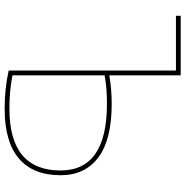

<svg xmlns="http://www.w3.org/2000/svg" viewBox="-6 -764 780 807"><g transform="rotate(90 383.5 -360.0)"><path d="M276 -710H46V-730H296V-430Q354 -440 416 -440Q566 -440 641 -384Q716 -328 716 -225Q716 -110 646 -50Q576 10 436 10Q352 10 276 -7ZM296 -410V-23Q360 -10 436 -10Q696 -10 696 -225Q696 -420 416 -420Q346 -420 296 -410Z"/></g></svg>

Font: Mplus 1p Thin
Style: Regular
Weight: 250
Version: Version 1.061